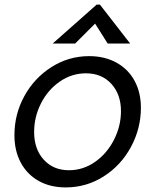

<svg xmlns="http://www.w3.org/2000/svg" viewBox="-20 -808 679 838"><path d="M43 -218Q43 -310 86.5 -389Q130 -468 205 -515.5Q280 -563 369 -563Q437 -563 488.5 -534.5Q540 -506 567.5 -455Q595 -404 595 -338Q595 -247 551.5 -166.5Q508 -86 432.5 -38Q357 10 267 10Q199 10 148.5 -18.5Q98 -47 70.5 -98.5Q43 -150 43 -218ZM508 -323Q508 -396 466 -442Q424 -488 355 -488Q293 -488 241 -452Q189 -416 159 -357Q129 -298 129 -232Q129 -157 171 -111Q213 -65 281 -65Q343 -65 395 -101.5Q447 -138 477.5 -198Q508 -258 508 -323ZM308 -618H210L402 -788H416L548 -618H450L395 -705Z"/></svg>

Font: Open Sauce One
Style: Italic
Weight: 400
Italic angle: -10°
Designer: Alfredo Marco Pradil
Foundry: Creative Sauce Fz LLC
Version: Version 1.477